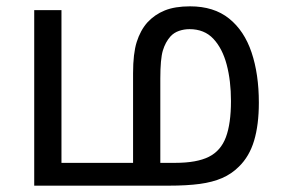

<svg xmlns="http://www.w3.org/2000/svg" viewBox="-20 -586 898 606"><path d="M580 -566Q655 -566 703 -527.5Q751 -489 774 -420.5Q797 -352 797 -262Q797 -192 782 -142Q767 -92 734 -60Q711 -37 681 -24Q651 -11 610.5 -5.5Q570 0 512 0H88V-554H174V-72H400V-355Q400 -417 411.5 -453.5Q423 -490 445 -515Q468 -540 500 -553Q532 -566 580 -566ZM578 -494Q561 -494 545 -488.5Q529 -483 518 -471Q502 -453 494 -426.5Q486 -400 486 -338V-72H533Q601 -72 639 -91Q677 -110 693 -153Q709 -196 709 -267Q709 -331 695.5 -382Q682 -433 653.5 -463.5Q625 -494 578 -494Z"/></svg>

Font: tamil25
Style: Book
Weight: 400
Designer: Jelle Bosma - Monotype Design Team
Foundry: Monotype Imaging Inc.
Version: Version 2.003